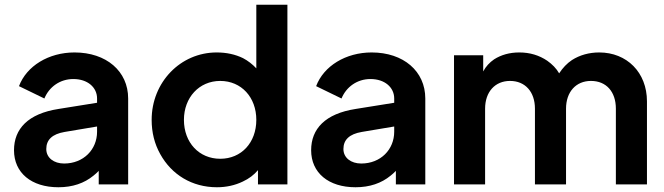

<svg xmlns="http://www.w3.org/2000/svg" viewBox="-20 -777 2796 809"><path d="M226 12C286 12 335 -5 374 -37C382 -43 389 -50 396 -57V0H520V-362C520 -477 428 -556 294 -556C185 -556 92 -499 60 -414L167 -362C187 -411 233 -444 289 -444C349 -444 389 -409 389 -362V-344L227 -318C98 -298 39 -234 39 -144C39 -49 112 12 226 12ZM389 -244V-222C389 -147 332 -88 250 -88C207 -88 175 -112 175 -149C175 -188 200 -212 252 -221Z M894 12C933 12 970 4 1003 -12C1029 -24 1050 -40 1067 -60V0H1191V-757H1060V-489C1044 -506 1025 -521 1004 -532C971 -548 934 -556 893 -556C740 -556 619 -430 619 -272C619 -219 631 -171 655 -128C703 -41 789 12 894 12ZM908 -108C819 -108 755 -176 755 -272C755 -366 819 -436 908 -436C997 -436 1060 -367 1060 -272C1060 -176 997 -108 908 -108Z M1478 12C1538 12 1587 -5 1626 -37C1634 -43 1641 -50 1648 -57V0H1772V-362C1772 -477 1680 -556 1546 -556C1437 -556 1344 -499 1312 -414L1419 -362C1439 -411 1485 -444 1541 -444C1601 -444 1641 -409 1641 -362V-344L1479 -318C1350 -298 1291 -234 1291 -144C1291 -49 1364 12 1478 12ZM1641 -244V-222C1641 -147 1584 -88 1502 -88C1459 -88 1427 -112 1427 -149C1427 -188 1452 -212 1504 -221Z M2024 0V-319C2024 -390 2066 -436 2129 -436C2193 -436 2234 -390 2234 -319V0H2365V-319C2365 -390 2407 -436 2470 -436C2535 -436 2575 -390 2575 -319V0H2706V-350C2706 -472 2621 -556 2505 -556C2462 -556 2423 -545 2390 -524C2369 -510 2351 -491 2336 -468C2324 -489 2307 -506 2286 -521C2252 -544 2213 -556 2168 -556C2127 -556 2092 -546 2062 -527C2043 -514 2027 -497 2016 -476V-544H1893V0Z"/></svg>

Font: Plus Jakarta Sans
Style: Bold
Weight: 700
Designer: Gumpita Rahayu
Foundry: Tokotype
Version: Version 2.071;gftools[0.9.30]